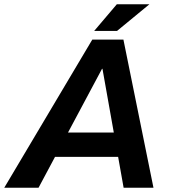

<svg xmlns="http://www.w3.org/2000/svg" viewBox="-59 -887 804 907"><path d="M-39 0 377 -700H524L666 0H525L425 -562H423L123 0ZM141 -146 165 -261H565L541 -146ZM386 -741 493 -867H647L494 -741Z"/></svg>

Font: REM Medium
Style: Italic
Weight: 500
Italic angle: -11°
Designer: Octavio Pardo
Foundry: Ashler Design
Version: Version 1.005;gftools[0.9.28]